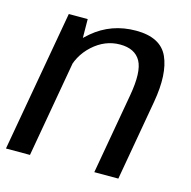

<svg xmlns="http://www.w3.org/2000/svg" viewBox="-99 -689 773 779"><g transform="rotate(15 287.5 -299.0)"><path d="M-7.5 0H93.4L178.1 -481.1L177 -593H97.6ZM363.6 0H464.5L524.1 -339Q545.3 -460.4 513.9 -529.4Q482.4 -598.4 379.4 -598.4Q275.9 -598.4 199.7 -533.9Q123.5 -469.4 110.6 -396.7L154.2 -365.3Q166.5 -435.3 217.4 -481.4Q268.3 -527.4 331.3 -527.4Q393.8 -527.4 417.8 -484.4Q441.7 -441.4 423.3 -338.3Z"/></g></svg>

Font: Anybody Thin
Style: Italic
Weight: 100
Italic angle: -10°
Designer: Tyler Finck
Foundry: Etcetera Type Company
Version: Version 1.114;gftools[0.9.25]